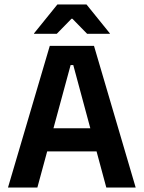

<svg xmlns="http://www.w3.org/2000/svg" viewBox="-20 -846 648 866"><path d="M16 0 204.5 -639H404L592 0H459.5L310.5 -552.5H298.5L148.5 0ZM159 -163V-267.5H448V-163ZM239 -826H370L475.5 -695.5V-693.5H373L306.5 -761.5H302.5L236 -693.5H133.5V-695.5Z"/></svg>

Font: Anek Bangla SemiBold
Style: Regular
Weight: 600
Designer: Sulekha Rajkumar (Bangla), Yesha Goshar (Latin)
Foundry: Ek Type
Version: Version 1.003